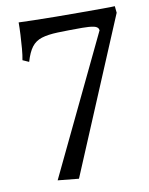

<svg xmlns="http://www.w3.org/2000/svg" viewBox="-81 -729 638 821"><g transform="rotate(-10 238.5 -318.5)"><path d="M477 -638 195 33 104 24 392 -577Q390 -592 371 -596Q352 -600 321 -600Q257 -600 214 -598.5Q171 -597 144 -588.5Q117 -580 100.5 -558.5Q84 -537 72 -496L45 -508Q49 -528 51.5 -557Q54 -586 55.5 -616.5Q57 -647 57 -670Q81 -669 123.5 -668Q166 -667 217.5 -666.5Q269 -666 318 -666Q375 -666 418 -666Q461 -666 474 -667Z"/></g></svg>

Font: Average
Style: Regular
Weight: 400
Designer: Eduardo Tunni
Foundry: Eduardo Rodriguez Tunni
Version: Version 1.003; ttfautohint (v1.8.4.7-5d5b)